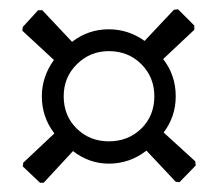

<svg xmlns="http://www.w3.org/2000/svg" viewBox="-20 -565 475 413"><path d="M398 -501V-510L363 -545L354 -544L291 -477C267.7 -493.7 242 -502 214 -502C184.7 -502 158.3 -493 135 -475L71 -543H62L29 -507L28 -499L96 -436C78.7 -412 70 -386 70 -358C70 -328 79 -301.3 97 -278L30 -215L29 -207L66 -172H74L137 -240C160.3 -222 186 -213 214 -213C244 -213 271 -222.3 295 -241L358 -174L366 -173L401 -209L400 -218L332 -280C349.3 -302.7 358 -328.7 358 -358C358 -388 349 -414.7 331 -438ZM145.5 -427C164.5 -445.7 187.3 -455 214 -455C242 -455 265.3 -445.7 284 -427C302.7 -408.3 312 -385.3 312 -358C312 -330 302.7 -306.8 284 -288.5C265.3 -270.2 242 -261 214 -261C186.7 -261 163.7 -270.2 145 -288.5C126.3 -306.8 117 -330 117 -358C117 -385.3 126.5 -408.3 145.5 -427Z"/></svg>

Font: Alegreya Sans SC
Style: Regular
Weight: 400
Designer: Juan Pablo del Peral
Foundry: Huerta Tipografica
Version: Version 1.000;PS 001.000;hotconv 1.0.70;makeotf.lib2.5.58329